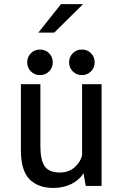

<svg xmlns="http://www.w3.org/2000/svg" viewBox="-20 -916 610 946"><path d="M169 -755.5 280.5 -895.5H389L247.5 -755.5ZM221.8 -564.2Q203.5 -546 177 -546Q150.5 -546 132.2 -564.2Q114 -582.5 114 -609Q114 -635.5 132.2 -653.8Q150.5 -672 177 -672Q203.5 -672 221.8 -653.8Q240 -635.5 240 -609Q240 -582.5 221.8 -564.2ZM428.2 -564.2Q410 -546 383.5 -546Q357 -546 338.8 -564.2Q320.5 -582.5 320.5 -609Q320.5 -635.5 338.8 -653.8Q357 -672 383.5 -672Q410 -672 428.2 -653.8Q446.5 -635.5 446.5 -609Q446.5 -582.5 428.2 -564.2ZM242.5 10Q167.5 10 125.2 -33Q83 -76 83 -176V-501H179V-196Q179 -127 200.5 -96.5Q222 -66 274.5 -66Q320 -66 348.8 -92.8Q377.5 -119.5 384.5 -151V-501H480.5V0H402.5L391.5 -62Q369 -27.5 330.2 -8.8Q291.5 10 242.5 10Z"/></svg>

Font: League Mono Narrow
Style: Regular
Weight: 400
Width: 3
Designer: Tyler Finck
Foundry: The League of Moveable Type / Tyler Finck
Version: Version 2.210